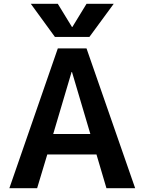

<svg xmlns="http://www.w3.org/2000/svg" viewBox="-20 -983 755 1003"><path d="M358 -842 432 -963H574L447 -790H267L141 -963H282L356 -842ZM29 0 282 -730H432L686 0H536L484 -176H227L174 0ZM258 -283H452L356 -607H354Z"/></svg>

Font: M PLUS 1p
Style: Bold
Weight: 700
Version: Version 1.062